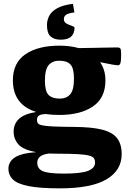

<svg xmlns="http://www.w3.org/2000/svg" viewBox="-20 -776 686 1028"><path d="M297.5 -160.5Q257.5 -160.5 224 -165.5Q197.5 -164 187.8 -156.8Q178 -149.5 178 -135Q178 -124 182.2 -116.8Q186.5 -109.5 204.8 -105.2Q223 -101 263.2 -99Q303.5 -97 375.5 -96.5Q471 -96 527 -81.8Q583 -67.5 607.2 -35.8Q631.5 -4 631.5 49.5Q631.5 136.5 549.5 184.5Q467.5 232.5 301 232.5Q192 232.5 132 220.2Q72 208 48.5 184.5Q25 161 25 128Q25 91 57.8 68Q90.5 45 173.5 38.5Q104 26 78.5 -3Q53 -32 53 -71.5Q53 -112 81 -139Q109 -166 174 -176.5Q49 -215.5 49 -346Q49 -440 116.5 -485.8Q184 -531.5 297.5 -531.5Q355 -531.5 401.5 -518.5Q440 -519 480.8 -519.8Q521.5 -520.5 555.2 -521.2Q589 -522 606.5 -522Q621 -522 624.8 -515.5Q628.5 -509 628.5 -486.5Q628.5 -450 624.8 -438.2Q621 -426.5 612.5 -426.5Q604.5 -426.5 583 -430Q561.5 -433.5 516 -443Q544.5 -401.5 544.5 -346Q544.5 -251.5 477.5 -206Q410.5 -160.5 297.5 -160.5ZM301 -248Q335 -248 355.5 -270.5Q376 -293 376 -355.5Q376 -410.5 357.2 -430.8Q338.5 -451 297 -451Q262 -451 241.2 -428.2Q220.5 -405.5 220.5 -343Q220.5 -288 239.8 -268Q259 -248 301 -248ZM179.5 95.5Q179.5 127 208.5 140.2Q237.5 153.5 321.5 153.5Q415.5 153.5 452.2 138.5Q489 123.5 489 94.5Q489 81.5 483.8 72.5Q478.5 63.5 459.5 57.8Q440.5 52 400 49.5Q359.5 47 289.5 47Q264 47 241 46Q207.5 51 193.5 63.2Q179.5 75.5 179.5 95.5ZM379 -628Q379 -598.5 361.8 -581Q344.5 -563.5 304.5 -563.5Q270.5 -563.5 251 -580.8Q231.5 -598 231.5 -642Q231.5 -667 243 -690.2Q254.5 -713.5 284.5 -731Q314.5 -748.5 370.5 -755.5L378.5 -709.5Q344 -705 333 -696.5Q322 -688 322 -673.5Q322 -657.5 336.2 -649.8Q350.5 -642 364.8 -637.5Q379 -633 379 -628Z"/></svg>

Font: Newsreader Caption
Style: Bold
Weight: 700
Designer: Hugues Gentile
Foundry: Production Type
Version: Version 1.001